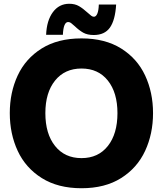

<svg xmlns="http://www.w3.org/2000/svg" viewBox="-20 -983 866 1020"><path d="M32 -382Q32 -492 74 -582Q116 -672 201.5 -725.5Q287 -779 413 -779Q538 -779 623.5 -725.5Q709 -672 751 -582Q793 -492 793 -382Q793 -272 751 -181.5Q709 -91 623.5 -37Q538 17 413 17Q288 17 202 -37Q116 -91 74 -181.5Q32 -272 32 -382ZM604 -382Q604 -491 553 -555Q502 -619 413 -619Q324 -619 272.5 -555Q221 -491 221 -382Q221 -272 272.5 -207.5Q324 -143 413 -143Q502 -143 553 -207.5Q604 -272 604 -382ZM377 -844Q364 -856 357 -861Q350 -866 342 -866Q317 -866 314 -798H225Q228 -874 261 -918.5Q294 -963 348 -963Q378 -963 399.5 -950.5Q421 -938 445 -916Q457 -905 464.5 -899.5Q472 -894 479 -894Q490 -894 497 -910.5Q504 -927 505 -959H597Q592 -876 564 -836.5Q536 -797 478 -797Q444 -797 422 -809.5Q400 -822 377 -844Z"/></svg>

Font: Open Sauce One Black
Style: Regular
Weight: 900
Designer: Alfredo Marco Pradil
Foundry: Creative Sauce Fz LLC
Version: Version 1.477